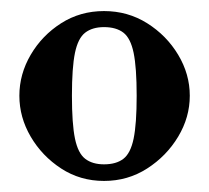

<svg xmlns="http://www.w3.org/2000/svg" viewBox="-20 -784 378 347"><path d="M168 -457Q125 -457 90.5 -479.5Q56 -502 35.5 -537Q15 -572 15 -611Q15 -650 35.5 -685Q56 -720 90.5 -742Q125 -764 168 -764Q211 -764 246 -742Q281 -720 302 -685Q323 -650 323 -611Q323 -572 302 -537Q281 -502 246 -479.5Q211 -457 168 -457ZM168 -487Q190 -487 203 -497Q216 -507 221.5 -533.5Q227 -560 227 -611Q227 -662 221.5 -688.5Q216 -715 203 -725Q190 -735 168 -735Q147 -735 134 -725Q121 -715 115.5 -688.5Q110 -662 110 -611Q110 -560 115.5 -533.5Q121 -507 134 -497Q147 -487 168 -487Z"/></svg>

Font: Libre Bodoni
Style: Regular
Weight: 400
Designer: Pablo Impallari, Rodrigo Fuenzalida
Foundry: Impallari Type
Version: Version 2.005;gftools[0.9.23]